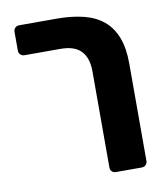

<svg xmlns="http://www.w3.org/2000/svg" viewBox="-79 -637 713 827"><g transform="rotate(-10 277.0 -223.5)"><path d="M337 -321Q337 -379 308.5 -409.5Q280 -440 218 -440H61Q50 -440 43 -447Q36 -454 36 -465V-546Q36 -557 43 -564Q50 -571 61 -571H224Q291 -571 342.5 -558Q394 -545 428.5 -516Q463 -487 481 -440.5Q499 -394 499 -327V99Q499 110 492 117Q485 124 474 124H362Q351 124 344 117.5Q337 111 337 100Z"/></g></svg>

Font: Fz Rubik
Style: Bold
Weight: 700
Designer: Hubert and Fischer
Foundry: Hubert and Fischer
Version: Vit hóa bi FontZin.com